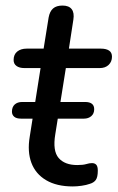

<svg xmlns="http://www.w3.org/2000/svg" viewBox="-20 -662 423 691"><path d="M242 9Q184 9 146 -13.5Q108 -36 93 -76Q78 -116 87 -170L126 -417H68Q50 -417 39.5 -424.5Q29 -432 29 -446Q29 -466 42 -476.5Q55 -487 76 -487H137L155 -599Q159 -621 171 -631.5Q183 -642 205 -642Q228 -642 238 -629Q248 -616 244 -591L228 -487H343Q362 -487 372.5 -480Q383 -473 383 -458Q383 -440 371 -428.5Q359 -417 339 -417H217L179 -179Q169 -119 191 -93.5Q213 -68 258 -68Q279 -68 290.5 -71.5Q302 -75 311 -75Q321 -75 326.5 -69Q332 -63 332 -48Q332 -24 324.5 -14Q317 -4 302 0Q291 4 274 6.5Q257 9 242 9ZM56 -235Q39 -235 31 -242Q23 -249 23 -260Q23 -277 33 -286Q43 -295 60 -295H286Q319 -295 319 -269Q319 -253 308.5 -244Q298 -235 282 -235Z"/></svg>

Font: Nunito Medium
Style: Italic
Weight: 500
Designer: Vernon Adams
Foundry: Vernon Adams
Version: Version 3.601